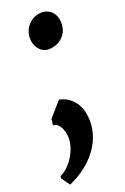

<svg xmlns="http://www.w3.org/2000/svg" viewBox="-164 -611 593 913"><g transform="rotate(-20 132.5 -154.0)"><path d="M46.4 -69.3 111.8 -144Q141.6 -137.2 161.6 -121.8Q181.6 -106.4 193.6 -86.4Q205.6 -66.4 210.7 -43.5Q215.8 -20.5 215.8 2Q215.8 43 201.9 80.3Q188 117.7 162.8 150.1Q137.7 182.6 102.1 209Q66.4 235.4 23.4 254.4L-7.3 210.9L-5.9 200.7Q14.2 191.9 32.2 174.6Q50.3 157.2 63.7 135.7Q77.1 114.3 85 90.1Q92.8 65.9 92.8 43Q92.8 26.9 88.9 12Q85 -2.9 78.4 -14.2Q71.8 -25.4 62.7 -32Q53.7 -38.6 43 -38.1ZM81.5 -463.9Q81.5 -486.8 89.8 -504.9Q98.1 -522.9 111.6 -535.6Q125 -548.3 141.6 -554.9Q158.2 -561.5 174.8 -561.5Q192.9 -561.5 206.5 -554.9Q220.2 -548.3 229.2 -537.4Q238.3 -526.4 242.7 -512.2Q247.1 -498 247.1 -482.9Q247.1 -458 238.3 -439.7Q229.5 -421.4 215.3 -409.2Q201.2 -397 183.6 -391.1Q166 -385.3 148.4 -385.3Q134.8 -385.3 122.6 -391.1Q110.4 -397 101.3 -407.7Q92.3 -418.5 86.9 -432.6Q81.5 -446.8 81.5 -463.9Z"/></g></svg>

Font: Merriweather UltraBold
Style: Italic
Weight: 900
Italic angle: -7°
Designer: Eben Sorkin ( eben@eyebytes.com )
Foundry: Eben Sorkin ( eben@eyebytes.com )
Version: Version 1.52; ttfautohint (v1.4.1)